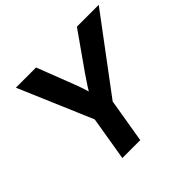

<svg xmlns="http://www.w3.org/2000/svg" viewBox="-173 -922 1117 1117"><g transform="rotate(-45 385.5 -364.0)"><path d="M238.3 0 283.7 -272.5 89.8 -727.5H255.9L341.8 -505.4Q354.5 -473.6 364.7 -442.1Q375 -410.6 384.3 -373H351.6Q372.6 -410.6 393.1 -442.4Q413.6 -474.1 435.5 -505.4L591.8 -727.5H771.5L431.2 -272.5L385.7 0Z"/></g></svg>

Font: Inter 24pt
Style: Bold Italic
Weight: 700
Italic angle: -9.3988°
Version: Version 4.001;git-66647c0bb